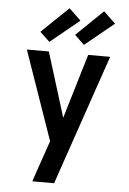

<svg xmlns="http://www.w3.org/2000/svg" viewBox="-64 -818 727 1079"><g transform="rotate(5 300.0 -278.5)"><path d="M160 215Q174 173 188.5 131Q203 89 218 46L240 -18L65 -520H189L302 -156L411 -520H535L283 215ZM382 -574 328 -626 479 -772 546 -708ZM187 -574 132 -626 284 -772 351 -708Z"/></g></svg>

Font: Iosevka Aile
Style: Bold
Weight: 700
Designer: Belleve Invis
Foundry: Belleve Invis
Version: Version 28.0.1; ttfautohint (v1.8.4)